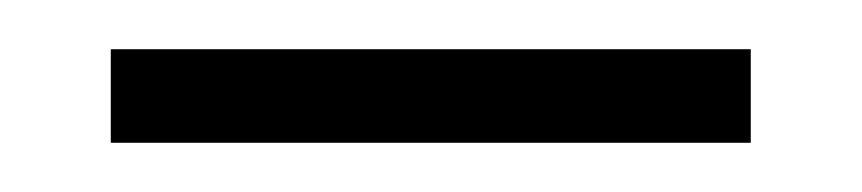

<svg xmlns="http://www.w3.org/2000/svg" viewBox="-20 -312 350 78"><path d="M25 -254H285V-292H25Z"/></svg>

Font: Noto Serif Lao ExtraLight
Style: Regular
Weight: 200
Designer: Monotype Design Team
Foundry: Monotype Imaging Inc.
Version: Version 2.003